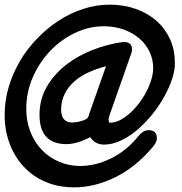

<svg xmlns="http://www.w3.org/2000/svg" viewBox="-45 -761 781 826"><path d="M550 -175Q571 -201 594 -201Q630 -201 630 -166Q630 -151 615 -132Q541 -43 452 1Q363 45 274 45Q206 45 151 21.5Q96 -2 57 -44Q18 -86 -3.5 -143Q-25 -200 -25 -267Q-25 -328 -7.5 -387Q10 -446 41 -498.5Q72 -551 115 -595.5Q158 -640 208 -672.5Q258 -705 314 -723Q370 -741 427 -741Q488 -741 539.5 -722.5Q591 -704 628 -671.5Q665 -639 686 -593.5Q707 -548 707 -494V-475Q704 -442 689.5 -404.5Q675 -367 652.5 -329.5Q630 -292 600.5 -257.5Q571 -223 538.5 -196.5Q506 -170 471 -154.5Q436 -139 403 -139Q364 -139 343 -171Q317 -157 290.5 -149Q264 -141 241 -141Q125 -141 125 -267Q125 -334 156.5 -388Q188 -442 238.5 -481.5Q289 -521 353 -546Q417 -571 482 -580H490Q523 -580 523 -548Q523 -545 523 -543.5Q523 -542 521 -537V-535L425 -262Q425 -258 422 -251Q422 -246 423 -239.5Q424 -233 427 -233Q459 -233 492.5 -257Q526 -281 553 -316.5Q580 -352 597 -393Q614 -434 614 -468Q614 -505 598.5 -538Q583 -571 554.5 -595.5Q526 -620 487 -634Q448 -648 401 -648Q338 -648 278 -619.5Q218 -591 171.5 -542.5Q125 -494 96.5 -429.5Q68 -365 68 -293Q68 -239 86 -193.5Q104 -148 135.5 -115.5Q167 -83 209.5 -65Q252 -47 300 -47Q366 -47 432.5 -79.5Q499 -112 550 -175ZM339 -267Q338 -266 337.5 -265Q337 -264 336 -263L411 -476Q372 -466 336.5 -450Q301 -434 275 -411Q249 -388 233.5 -357.5Q218 -327 218 -290Q218 -237 261 -234Q287 -234 309 -241.5Q331 -249 333 -256Z"/></svg>

Font: Discipuli Britannica Bold
Style: Regular
Weight: 700
Designer: Peter Wiegel
Foundry: Peter Wiegel
Version: Version 0.001 2009